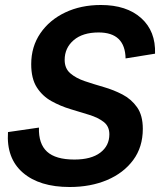

<svg xmlns="http://www.w3.org/2000/svg" viewBox="-20 -740 641 769"><path d="M259 9Q138 9 71.5 -48.5Q5 -106 12 -211L136 -229Q134 -164 168.5 -132.5Q203 -101 278 -101Q345 -101 381.5 -128.5Q418 -156 418 -202Q418 -234 395.5 -251.5Q373 -269 337.5 -280Q302 -291 262 -303Q222 -315 186 -335Q150 -355 127.5 -390Q105 -425 105 -483Q105 -553 141.5 -606.5Q178 -660 241 -690Q304 -720 384 -720Q487 -720 545.5 -667.5Q604 -615 601 -525L483 -506Q481 -610 375 -610Q311 -610 275 -579Q239 -548 239 -500Q239 -466 261.5 -446.5Q284 -427 319.5 -415Q355 -403 395 -391.5Q435 -380 470.5 -361.5Q506 -343 529 -310.5Q552 -278 552 -224Q552 -151 513.5 -99Q475 -47 409 -19Q343 9 259 9Z"/></svg>

Font: Livvic SemiBold
Style: Italic
Weight: 600
Italic angle: -10°
Designer: Jacques Le Bailly, Baron von Fonthausen
Version: Version 1.001; ttfautohint (v1.8.2)